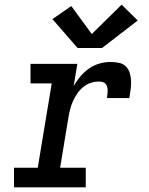

<svg xmlns="http://www.w3.org/2000/svg" viewBox="-20 -804 640 824"><path d="M40 0V-84H142L202 -446H111V-530H312L296 -434Q308 -456 324.5 -475.5Q341 -495 361.5 -509.5Q382 -524 406 -531Q430 -538 454 -538Q472 -538 490 -534.5Q508 -531 520 -519Q532 -507 537 -490.5Q542 -474 542.5 -455.5Q543 -437 540.5 -419Q538 -401 535 -383H439Q440 -391 441 -399Q442 -407 442 -415.5Q442 -424 440 -431.5Q438 -439 433 -444.5Q428 -450 420 -452Q412 -454 404 -454Q386 -454 368.5 -448Q351 -442 336.5 -430Q322 -418 311.5 -402.5Q301 -387 293.5 -370.5Q286 -354 281.5 -336.5Q277 -319 274 -302L238 -84H348V0ZM313 -598 205 -722 286 -778 374 -658 502 -784 571 -716 418 -598Z"/></svg>

Font: Iosevka Curly Slab MdExObl
Style: Regular
Weight: 500
Width: 7
Italic angle: -9°
Monospace: yes
Designer: Belleve Invis
Foundry: Belleve Invis
Version: Version 11.1.0; ttfautohint (v1.8.3)